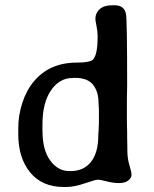

<svg xmlns="http://www.w3.org/2000/svg" viewBox="-20 -726 595 744"><path d="M361.8 -327.6Q361.8 -370.6 340.6 -397.5Q319.3 -424.3 270.5 -424.3H266.1L261.2 -423.8Q210.4 -423.8 177.5 -375.7Q144.5 -327.6 144.5 -243.2V-220.7Q144.5 -145 174.6 -104Q204.6 -63 248.5 -63H252.9Q304.2 -63 332.5 -98.6Q360.8 -134.3 360.8 -200.7Q361.8 -211.4 361.8 -216.3L363.3 -247.1V-302.7L362.3 -317.9Q361.8 -322.8 361.8 -327.6ZM277.3 -483.4Q331.1 -483.4 341.8 -496.6Q358.4 -517.1 358.4 -584Q358.4 -604 354 -625.2Q349.6 -646.5 349.6 -653.3Q349.6 -675.3 366.2 -690.4Q382.8 -705.6 414.6 -705.6H423.8Q462.4 -705.6 468.3 -670.9Q472.7 -646 472.7 -397L471.7 -338.4V-256.8L472.7 -211.9Q472.7 -200.7 472.7 -189.5L473.1 -178.7Q473.6 -168 473.6 -139.9Q473.6 -111.8 481.7 -85.2Q489.7 -58.6 489.7 -47.9Q489.7 -37.1 477.5 -26.9Q465.3 -16.6 441.7 -16.6Q418 -16.6 393.3 -23.2Q368.7 -29.8 359.4 -29.8Q350.1 -29.8 308.8 -15.6Q267.6 -1.5 236.8 -1.5H226.1Q143.1 -1.5 96.9 -57.9Q50.8 -114.3 50.8 -205.6V-230.5Q50.8 -278.3 66.2 -326.4Q81.5 -374.5 110.8 -410.2Q171.9 -483.4 277.3 -483.4Z"/></svg>

Font: Averia Libre
Style: Regular
Weight: 400
Version: Version 1.002